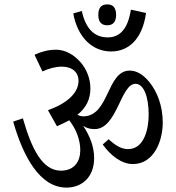

<svg xmlns="http://www.w3.org/2000/svg" viewBox="-20 -853 800 873"><path d="M468 -738C490 -738 508 -750 508 -785C508 -822 490 -833 468 -833C444 -833 427 -822 427 -785C427 -750 444 -738 468 -738ZM485 -619C567 -619 628 -678 644 -794L575 -809C562 -723 526 -683 470 -683C408 -683 369 -724 352 -803L313 -792C333 -682 401 -619 485 -619ZM282 0C354 0 408 -49 408 -134C408 -185 390 -233 358 -281C372 -271 389 -266 410 -266C513 -266 528 -472 596 -472C634 -472 656 -412 656 -332C656 -267 636 -175 562 -175C531 -175 503 -193 474 -220L447 -196C482 -147 532 -107 584 -107C679 -107 720 -210 720 -296C720 -371 695 -436 659 -480C633 -512 603 -532 570 -532C464 -532 478 -324 358 -324C349 -324 340 -327 332 -331C373 -364 391 -403 391 -451C391 -494 375 -536 348 -568C315 -606 276 -627 234 -627C203 -627 169 -619 137 -604L173 -528C200 -541 232 -550 261 -550C307 -550 337 -526 337 -485C337 -436 294 -386 198 -352L239 -279C260 -288 278 -297 295 -306C326 -266 345 -218 345 -170C345 -119 318 -77 257 -77C173 -77 124 -175 84 -315L40 -300C85 -142 161 0 282 0Z"/></svg>

Font: Noto Serif Devanagari Condensed
Style: Regular
Weight: 400
Width: 3
Designer: Universal Thirst, Indian Type Foundry and the Monotype Design Team
Foundry: Monotype Imaging Inc.
Version: Version 2.004